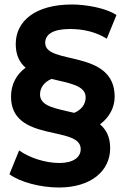

<svg xmlns="http://www.w3.org/2000/svg" viewBox="-20 -727 560 854"><path d="M310 -225C233 -244 158 -252 158 -307C158 -338 178 -363 209 -376C286 -357 361 -348 361 -294C361 -262 341 -238 310 -225ZM242 107C384 107 470 34 470 -68C470 -118 452 -151 425 -174C466 -205 490 -248 490 -297C490 -510 181 -436 181 -536C181 -574 215 -598 291 -598C349 -598 404 -586 455 -555L498 -660C451 -692 360 -707 300 -707C138 -707 50 -634 50 -531C50 -482 67 -449 94 -426C53 -396 29 -352 29 -297C29 -91 339 -171 339 -64C339 -26 304 -2 244 -2C182 -2 111 -25 65 -58L22 48C69 83 160 107 242 107Z"/></svg>

Font: Montserrat-Alt1
Style: Bold
Weight: 700
Designer: Differentunic
Foundry: Differentunic
Version: Version 7.222